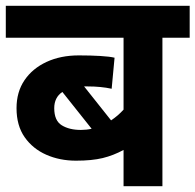

<svg xmlns="http://www.w3.org/2000/svg" viewBox="-20 -642 674 662"><path d="M634 -512H540V0H406V-125Q371 -106 334 -97Q297 -88 242 -88Q186 -88 139.5 -108.5Q93 -129 65 -169Q37 -209 37 -269Q37 -325 64.5 -365.5Q92 -406 140.5 -428.5Q189 -451 252 -451Q293 -451 326 -449Q359 -447 375 -443L365 -336Q328 -344 283 -344Q276 -344 270 -344L363 -227Q375 -235 385.5 -244Q396 -253 406 -264V-512H0V-622H634ZM167 -269Q167 -226 193 -210Q219 -194 259 -194Q278 -194 296 -198L195 -325Q167 -306 167 -269Z"/></svg>

Font: RS Noto Sans
Style: Bold
Weight: 700
Designer: Monotype Design Team
Foundry: Monotype Imaging Inc.
Version: Version 3.10